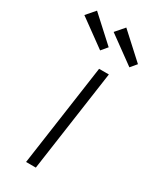

<svg xmlns="http://www.w3.org/2000/svg" viewBox="-218 -796 697 852"><g transform="rotate(30 130.5 -369.5)"><path d="M75 0 149 -520H199L125 0ZM262 -593 123 -694 162 -739 288 -624ZM112 -593 -27 -694 12 -739 138 -624Z"/></g></svg>

Font: Lexend ExtLt
Style: Italic
Weight: 250
Italic angle: -8.13011°
Designer: Bonnie Shaver-Troup, Thomas Jockin
Foundry: Lexend
Version: Version 1.007